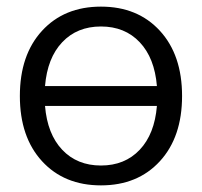

<svg xmlns="http://www.w3.org/2000/svg" viewBox="-20 -550 610 580"><path d="M107 -63Q40 -136 40 -260Q40 -384 107 -457Q174 -530 285 -530Q396 -530 463 -457Q530 -384 530 -260Q530 -136 463 -63Q396 10 285 10Q174 10 107 -63ZM116 -230Q123 -145 168 -97.5Q213 -50 285 -50Q357 -50 402 -97.5Q447 -145 454 -230ZM116 -290H454Q447 -375 402 -422.5Q357 -470 285 -470Q213 -470 168 -422.5Q123 -375 116 -290Z"/></svg>

Font: M PLUS 1p
Style: Regular
Weight: 400
Version: Version 1.062